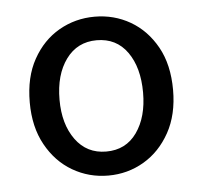

<svg xmlns="http://www.w3.org/2000/svg" viewBox="-37 -848 482 454"><g transform="rotate(-5 203.5 -620.5)"><path d="M203 -432.2Q157.1 -432.2 118.3 -454.8Q79.6 -477.4 56.2 -519.8Q32.7 -562.1 32.7 -620.7Q32.7 -680.7 56.2 -722.7Q79.6 -764.8 118.3 -787.1Q157.1 -809.3 203 -809.3Q249 -809.3 287.5 -787.1Q326 -764.8 349.5 -722.7Q372.9 -680.7 372.9 -620.7Q372.9 -562.1 349.5 -519.8Q326 -477.4 287.5 -454.8Q249 -432.2 203 -432.2ZM203 -489.2Q249.7 -489.2 275.7 -525.9Q301.7 -562.7 301.7 -620.7Q301.7 -680.1 275.7 -716.8Q249.7 -753.4 203 -753.4Q157 -753.4 130.2 -716.8Q103.4 -680.1 103.4 -620.7Q103.4 -562.7 130.2 -525.9Q157 -489.2 203 -489.2Z"/></g></svg>

Font: Shanggu Sans SC VF
Style: Regular
Weight: 250
Designer: GuiWonder
Version: Version 1.021